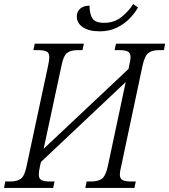

<svg xmlns="http://www.w3.org/2000/svg" viewBox="-40 -930 837 950"><path d="M-20 0 -14 -32H11Q44 -32 63 -45.5Q82 -59 92 -110L198 -605Q204 -632 204 -647Q204 -669 189.5 -675.5Q175 -682 149 -682H125L132 -714H375L368 -682H345Q311 -682 292.5 -668.5Q274 -655 264 -604L176 -194L596 -589L599 -605Q606 -633 606 -647Q606 -669 591.5 -675.5Q577 -682 551 -682H527L534 -714H777L771 -682H747Q714 -682 695 -668.5Q676 -655 665 -604L560 -109Q553 -82 553 -67Q553 -45 567.5 -38.5Q582 -32 608 -32H632L625 0H382L389 -32H411Q445 -32 464 -45.5Q483 -59 494 -110L582 -524L163 -129L158 -109Q152 -81 152 -67Q152 -45 166 -38.5Q180 -32 206 -32H230L223 0ZM454 -775Q399 -775 369.5 -795.5Q340 -816 340 -848Q340 -872 356.5 -887Q373 -902 403 -902Q403 -861 417.5 -839Q432 -817 475 -817Q526 -817 562.5 -847Q599 -877 619 -910L643 -893Q626 -863 599 -836Q572 -809 535.5 -792Q499 -775 454 -775Z"/></svg>

Font: Noto Serif SemiCondensed Light
Style: Italic
Weight: 300
Width: 4
Italic angle: -12°
Designer: Monotype Design Team
Foundry: Monotype Imaging Inc.
Version: Version 2.013; ttfautohint (v1.8.4.7-5d5b)